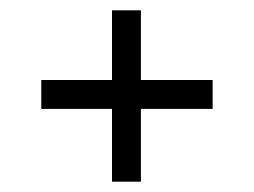

<svg xmlns="http://www.w3.org/2000/svg" viewBox="-20 -415 492 372"><path d="M253 -204V-63H197V-204H60V-260H197V-395H253V-260H392V-204Z"/></svg>

Font: Cambay Devanagari
Style: Italic
Weight: 400
Italic angle: -11°
Designer: Pooja Saxena
Foundry: Pooja Saxena
Version: Version 1.018;PS 001.018;hotconv 1.0.70;makeotf.lib2.5.58329